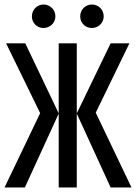

<svg xmlns="http://www.w3.org/2000/svg" viewBox="-25 -830 602 850"><path d="M168 -810.1Q178.7 -810.1 188.2 -805.9Q197.8 -801.8 204.8 -794.9Q211.9 -788.1 216.1 -778.3Q220.2 -768.6 220.2 -757.8Q220.2 -747.1 216.1 -737.5Q211.9 -728 204.8 -721.2Q197.8 -714.4 188.2 -710.2Q178.7 -706.1 168 -706.1Q146 -706.1 131.1 -720.9Q116.2 -735.8 116.2 -757.8Q116.2 -768.6 120.4 -778.3Q124.5 -788.1 131.3 -794.9Q138.2 -801.8 147.7 -805.9Q157.2 -810.1 168 -810.1ZM381.8 -810.1Q392.6 -810.1 402.3 -805.9Q412.1 -801.8 418.9 -794.9Q425.8 -788.1 429.9 -778.3Q434.1 -768.6 434.1 -757.8Q434.1 -747.1 429.9 -737.5Q425.8 -728 418.9 -721.2Q412.1 -714.4 402.3 -710.2Q392.6 -706.1 381.8 -706.1Q359.9 -706.1 345 -720.9Q330.1 -735.8 330.1 -757.8Q330.1 -768.6 334.2 -778.3Q338.4 -788.1 345.2 -794.9Q352.1 -801.8 361.6 -805.9Q371.1 -810.1 381.8 -810.1ZM0 -638.2ZM314.9 -328.1 464.8 -638.2H547.9L398.9 -331.1L557.1 0H464.8L314.9 -327.1V0H234.9V-327.1L85 0H-4.9L152.8 -329.1L2 -638.2H86.9L234.9 -328.1V-638.2H314.9Z"/></svg>

Font: Code New Roman
Style: Regular
Weight: 400
Monospace: yes
Designer: Sam Radian
Foundry: Code New Roman
Version: Version 2.00 November 29, 2014